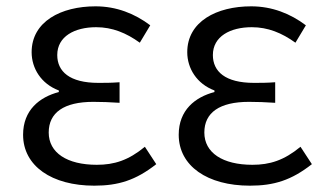

<svg xmlns="http://www.w3.org/2000/svg" viewBox="-20 -574 1028 607"><path d="M278 13C354 13 409 -4 474 -55L438 -110C386 -67 341 -53 286 -53C192 -53 134 -91 134 -155C134 -218 182 -252 275 -252C302 -252 326 -251 358 -249V-314C331 -312 313 -312 291 -312C200 -312 161 -348 161 -400C161 -459 216 -488 284 -488C335 -488 379 -470 422 -439L455 -494C406 -531 348 -554 282 -554C173 -554 80 -506 80 -409C80 -358 110 -309 166 -288V-283C105 -267 53 -226 53 -148C53 -49 144 13 278 13Z M770 13C846 13 901 -4 966 -55L930 -110C878 -67 833 -53 778 -53C684 -53 626 -91 626 -155C626 -218 674 -252 767 -252C794 -252 818 -251 850 -249V-314C823 -312 805 -312 783 -312C692 -312 653 -348 653 -400C653 -459 708 -488 776 -488C827 -488 871 -470 914 -439L947 -494C898 -531 840 -554 774 -554C665 -554 572 -506 572 -409C572 -358 602 -309 658 -288V-283C597 -267 545 -226 545 -148C545 -49 636 13 770 13Z"/></svg>

Font: ChiuKong Gothic MN Normal
Style: Regular
Weight: 350
Designer: Ryoko NISHIZUKA 西塚涼子 (kana, bopomofo & ideographs); Paul D. Hunt (Latin, Greek & Cyrillic); Sandoll Communications 산돌커뮤니
Foundry: Adobe
Version: Version 1.300